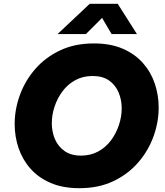

<svg xmlns="http://www.w3.org/2000/svg" viewBox="-20 -978 865 1008"><path d="M282 -799 451 -958H598L699 -799H566L516 -884L431 -799ZM397 10Q310 10 246 -17.5Q182 -45 140 -92.5Q98 -140 77.5 -200.5Q57 -261 57 -327Q57 -403 84 -478Q111 -553 164 -614.5Q217 -676 294.5 -713Q372 -750 473 -750Q560 -750 624 -722.5Q688 -695 730 -647.5Q772 -600 792.5 -539.5Q813 -479 813 -413Q813 -337 786 -262Q759 -187 706 -125.5Q653 -64 575.5 -27Q498 10 397 10ZM405 -161Q456 -161 496 -183Q536 -205 563 -241.5Q590 -278 604.5 -322Q619 -366 619 -409Q619 -454 602.5 -493Q586 -532 552.5 -555.5Q519 -579 466 -579Q415 -579 375 -557Q335 -535 308 -498.5Q281 -462 266.5 -418.5Q252 -375 252 -331Q252 -286 268.5 -247.5Q285 -209 319 -185Q353 -161 405 -161Z"/></svg>

Font: Be Vietnam Pro Black
Style: Italic
Weight: 900
Italic angle: -12°
Designer: Lam Bao, Tony Le, Vietanh Nguyen
Foundry: Yellow Type Foundry
Version: Version 1.002; ttfautohint (v1.8.3)